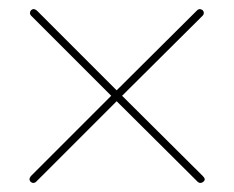

<svg xmlns="http://www.w3.org/2000/svg" viewBox="-20 -401 515 423"><path d="M426 -366 249 -190 427 -13Q431 -9 431 -6Q431 -3 428 -0.5Q425 2 421.5 2Q418 2 415 -1L237 -178L60 -1Q57 2 53.5 2Q50 2 47.5 -0.5Q45 -3 45 -6Q45 -9 48 -13L225 -190L49 -366Q46 -369 46 -372.5Q46 -376 48.5 -378.5Q51 -381 54 -381Q57 -381 61 -378L237 -202L414 -378Q417 -381 421 -381L426 -379Q429 -376 429 -372.5Q429 -369 426 -366Z"/></svg>

Font: Flamenco Light
Style: Regular
Weight: 300
Designer: Luciano Vergara
Foundry: Luciano Vergara
Version: Version 1.003